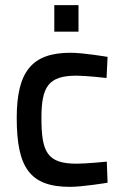

<svg xmlns="http://www.w3.org/2000/svg" viewBox="-20 -715 476 746"><path d="M254 -510C105 -510 45 -438 45 -257C45 -64 96 11 252 11C301 11 398 -5 398 -5L395 -87C395 -87 316 -79 278 -79C163 -79 141 -124 141 -257C141 -378 168 -421 277 -421C315 -421 394 -412 394 -412L398 -494C398 -494 304 -510 254 -510ZM191 -592H285V-695H191Z"/></svg>

Font: TitilliumText22L
Style: 600 wt
Weight: 600
Designer: Campivisivi
Foundry: Campivisivi
Version: 1.000